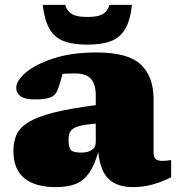

<svg xmlns="http://www.w3.org/2000/svg" viewBox="-20 -752 730 787"><path d="M681.5 -25.5Q648.5 -8.5 609 3.2Q569.5 15 525 15Q461 15 425.8 -18Q390.5 -51 383 -128.5Q366.5 -72.5 344 -41.2Q321.5 -10 288.8 2.5Q256 15 209 15Q124.5 15 79.8 -21.5Q35 -58 35 -133.5Q35 -170.5 47.5 -199.2Q60 -228 95.2 -250.2Q130.5 -272.5 197.2 -289.8Q264 -307 372.5 -321V-361Q372.5 -406.5 352.8 -428.8Q333 -451 287.5 -451Q270 -451 257.8 -450.5Q245.5 -450 236.5 -449.5Q227.5 -414.5 217 -385.5Q208.5 -361 186.8 -352.8Q165 -344.5 122 -344.5Q82.5 -344.5 64.5 -357.5Q46.5 -370.5 46.5 -392Q46.5 -421.5 86.5 -455.2Q126.5 -489 200.5 -513Q274.5 -537 375.5 -537Q505 -537 557.2 -487.5Q609.5 -438 609.5 -345.5V-128.5Q609.5 -107 618.5 -99.8Q627.5 -92.5 646 -92.5Q659 -92.5 681.5 -96ZM261 -180Q261 -149 270 -137.8Q279 -126.5 312 -126.5Q341.5 -126.5 357 -137.8Q372.5 -149 372.5 -168V-245Q324.5 -241.5 300.5 -234Q276.5 -226.5 268.8 -213.8Q261 -201 261 -180ZM338 -682.5Q381 -682.5 400.8 -693.8Q420.5 -705 429 -732H521Q514 -668.5 493 -633Q472 -597.5 434.2 -583.2Q396.5 -569 338 -569Q280 -569 242 -583.2Q204 -597.5 183.2 -633Q162.5 -668.5 155 -732H247Q255.5 -705 275.5 -693.8Q295.5 -682.5 338 -682.5Z"/></svg>

Font: Newsreader 6pt ExtraBold
Style: Regular
Weight: 800
Designer: Hugues Gentile
Foundry: Production Type
Version: Version 1.003; ttfautohint (v1.8.3)